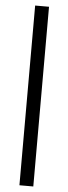

<svg xmlns="http://www.w3.org/2000/svg" viewBox="-62 -770 353 993"><g transform="rotate(5 114.5 -273.5)"><path d="M79 193V-740H151V193Z"/></g></svg>

Font: Our Lexend Light
Style: Regular
Weight: 300
Designer: Bonnie Shaver-Troup, Thomas Jockin
Foundry: Lexend
Version: Version 1.007